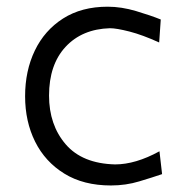

<svg xmlns="http://www.w3.org/2000/svg" viewBox="-20 -549 557 579"><path d="M314.5 10.3Q231.9 10.3 174.1 -25.4Q116.2 -61 85.9 -121.8Q55.7 -182.6 55.7 -258.8Q55.7 -335.4 85 -396.5Q114.3 -457.5 170.2 -493.2Q226.1 -528.8 304.7 -528.8Q346.2 -528.8 390.4 -515.6Q434.6 -502.4 464.8 -490.2L460 -420.9Q409.7 -443.8 370.4 -453.9Q331.1 -463.9 311.5 -463.9Q227.5 -461.4 177.7 -407.7Q127.9 -354 127.9 -260.7Q127.9 -172.4 178 -114Q228 -55.7 327.1 -53.2Q388.7 -53.2 460.9 -92.8L468.8 -23.9Q440.4 -14.2 399.9 -2Q359.4 10.3 314.5 10.3Z"/></svg>

Font: Pinar-DS1-FD Regular
Style: Regular
Weight: 400
Designer: Amin Abedi
Version: Version 3.000